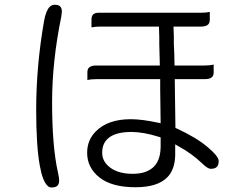

<svg xmlns="http://www.w3.org/2000/svg" viewBox="-20 -766 1040 824"><path d="M135.3 -294.9Q135.3 -139.2 150.9 -54.7Q162.6 10.3 183.1 30.3Q190.9 38.6 200.2 38.6Q208.5 38.6 212.2 37.6Q215.8 36.6 217 36.4Q218.3 36.1 219.5 35.6Q220.7 35.2 221.7 34.4Q222.7 33.7 223.6 33.2Q233.9 26.4 233.9 8.8Q233.9 -3.4 228.5 -26.9Q203.6 -137.7 203.6 -328.1Q203.6 -502 242.7 -692.9L245.6 -715.3Q245.6 -731 238.3 -738.3Q231 -745.6 214.4 -745.6Q202.1 -745.6 192.9 -736.3Q185.5 -729 179.4 -714.1Q173.3 -699.2 169.4 -677.7Q135.3 -483.4 135.3 -294.9ZM669.4 -176.3V-134.8Q668.5 -53.7 607.9 -29.8Q583.5 -20 549.8 -20Q478 -20 441.4 -56.6Q418.5 -79.6 418.5 -110.4Q418.5 -147 440.4 -168.9Q471.2 -199.7 543.9 -199.7Q595.2 -199.7 662.1 -178.7ZM667.5 -426.3V-383.8L669.4 -237.3L657.2 -239.7Q588.9 -254.4 541 -254.4Q443.4 -254.4 391.6 -202.6Q354 -165 354 -110.4Q354 -46.9 406.2 -4.9Q459.5 37.6 561.5 37.6Q655.3 37.6 697.3 -4.4Q730.5 -37.6 731.9 -99.6V-146.5L747.1 -137.7Q803.2 -106.9 845.2 -66.9Q870.6 -41.5 884.8 -41.5Q902.3 -41.5 910.4 -49.6Q918.5 -57.6 918.5 -75.2Q918.5 -85 905.8 -101.1Q893.6 -115.7 871.6 -134.3Q822.8 -175.8 738.8 -214.4L732.9 -216.8L730 -426.3H858.4Q881.3 -426.3 890.1 -435.5Q897 -441.9 897 -455.6V-488.8Q881.8 -484.9 858.4 -484.9H729L728 -535.6L726.1 -576.2V-609.4L724.6 -651.9H841.8Q864.3 -651.9 873.5 -661.1Q880.4 -668 880.4 -681.6V-714.8Q865.2 -711.4 841.8 -711.4H405.3Q387.2 -711.4 379.9 -704.1Q372.6 -696.8 372.6 -681.6V-648.4Q387.2 -651.9 410.2 -651.9H662.1L663.6 -608.4V-575.2L666 -484.9H393.6Q370.6 -484.9 361.8 -475.6Q355 -469.2 355 -455.6V-422.4Q370.1 -426.3 393.6 -426.3Z"/></svg>

Font: YuPearl-ExtraLight
Style: ExtraLight
Weight: 200
Designer: Max Yao
Foundry: Max-Everyday
Version: Version 1.011; ttfautohint (v1.8.3)